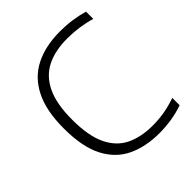

<svg xmlns="http://www.w3.org/2000/svg" viewBox="-207 -881 1022 1022"><g transform="rotate(-45 304.0 -370.0)"><path d="M402.5 9Q300.5 9 223.5 -27.5Q146.5 -64 103.5 -146.8Q60.5 -229.5 60.5 -369Q60.5 -502 102.8 -586Q145 -670 223.8 -709.5Q302.5 -749 411 -749Q458 -749 500 -743Q542 -737 584 -725V-670.5Q501 -695 412 -695Q320.5 -695 256.5 -662.8Q192.5 -630.5 158.8 -559.5Q125 -488.5 125 -371Q125 -248 159.5 -176.8Q194 -105.5 257 -75.2Q320 -45 405.5 -45Q451 -45 493 -52Q535 -59 584 -75.5V-20.5Q500.5 9 402.5 9Z"/></g></svg>

Font: Encode Sans SemiExpanded SemiExpanded Light
Style: Regular
Weight: 300
Width: 6
Designer: Multiple Designers
Foundry: Impallari Type
Version: Version 3.000; ttfautohint (v1.8.3) -l 8 -r 50 -G 200 -x 14 